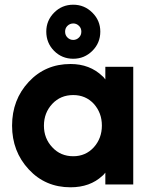

<svg xmlns="http://www.w3.org/2000/svg" viewBox="-20 -784 644 816"><path d="M291.3 -764Q243.3 -764 210 -730.3Q176.7 -696.7 176.7 -649.8Q176.7 -601.5 209.7 -568Q243.1 -534.3 291.3 -534.3Q338.7 -534.3 372.5 -567.9Q406.3 -601.4 406.3 -649.7Q406.3 -696.7 372.5 -730.3Q338.7 -764 291.3 -764ZM291.6 -684.3Q305.3 -684.3 315.9 -673.9Q325.7 -664.3 325.7 -649.5Q325.7 -634.7 316 -624.9Q305.4 -614.3 291.3 -614.3Q276.7 -614.3 266.3 -625Q256.7 -634.7 256.7 -649.5Q256.7 -664.3 266.4 -673.9Q277 -684.3 291.6 -684.3ZM427.7 -500V-446.3Q425 -449.7 422.3 -453.3Q419.6 -457 415.7 -460Q362 -512 279.7 -512Q172.7 -512 102 -436Q31.3 -360 31.3 -250Q31.3 -140.3 102.3 -64Q172.7 12 279.7 12Q362.7 12 415 -36.7Q419 -39.6 421.7 -43.2Q424.5 -46.8 427.7 -50.3V0H546.3V-500ZM291.3 -380Q344 -380 378.7 -342.7Q395.5 -323.9 404.2 -301Q413 -278 413 -250.2Q413 -223 404.2 -199.7Q395.3 -176.3 378.7 -158Q344 -120 291.3 -120Q237.3 -120 202.3 -158Q166.7 -195.6 166.7 -249.8Q166.7 -304.7 202.3 -342.7Q237.3 -380 291.3 -380Z"/></svg>

Font: Unageo Variable
Style: Regular
Weight: 300
Designer: Richard Sepsi
Foundry: Richard Sepsi
Version: Version 2.200